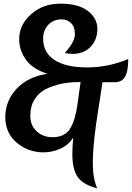

<svg xmlns="http://www.w3.org/2000/svg" viewBox="-20 -801 722 1051"><path d="M216 -590Q216 -513 278.5 -472.5Q341 -432 457 -432Q573 -432 682 -478Q682 -386 648 -362Q632 -351 607 -351H541Q537 -323 525 -246Q513 -169 506 -122Q488 10 488 92Q488 174 512 230Q432 209 404 166Q376 123 376 42Q376 0 381 -48Q354 -6 309 13.5Q264 33 219 33Q134 33 71.5 -20Q9 -73 9 -160.5Q9 -248 70.5 -314.5Q132 -381 239 -397Q157 -424 121 -475.5Q85 -527 85 -587Q85 -664 149.5 -722.5Q214 -781 311.5 -781Q409 -781 461 -741Q513 -701 513 -642.5Q513 -584 476 -545Q439 -506 377 -506Q356 -506 335 -511Q390 -572 390 -613.5Q390 -655 368.5 -675Q347 -695 318 -695Q271 -695 243.5 -664.5Q216 -634 216 -590ZM267 -50Q335 -50 363.5 -96.5Q392 -143 404 -229L421 -352Q346 -352 294 -337Q242 -322 214 -303.5Q186 -285 166 -251.5Q146 -218 146 -166Q146 -114 181 -82Q216 -50 267 -50Z"/></svg>

Font: MeriendaOneRegular
Style: Regular
Weight: 400
Designer: Eduardo Rodriguez Tunni
Foundry: Eduardo Rodriguez Tunni
Version: Version 1.001